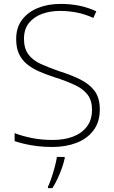

<svg xmlns="http://www.w3.org/2000/svg" viewBox="-20 -744 584 985"><path d="M492 -182Q492 -118 459.5 -75Q427 -32 372 -11Q317 10 249 10Q205 10 170 5.5Q135 1 107 -5.5Q79 -12 55 -20V-61Q94 -46 143 -36Q192 -26 252 -26Q308 -26 353 -42.5Q398 -59 425 -93.5Q452 -128 452 -181Q452 -228 430 -257.5Q408 -287 365 -307.5Q322 -328 259 -348Q216 -362 179.5 -378Q143 -394 117 -416Q91 -438 77 -468.5Q63 -499 63 -544Q63 -603 93.5 -643Q124 -683 175.5 -703.5Q227 -724 290 -724Q340 -724 385.5 -715Q431 -706 474 -686L459 -652Q415 -672 372.5 -680Q330 -688 288 -688Q237 -688 195 -672.5Q153 -657 128 -625.5Q103 -594 103 -545Q103 -495 126 -464.5Q149 -434 190 -415.5Q231 -397 283 -379Q347 -359 393.5 -335.5Q440 -312 466 -276.5Q492 -241 492 -182ZM312 68Q307 92 297.5 118.5Q288 145 276 171Q264 197 249 221H226V214Q234 198 243.5 170Q253 142 261 112Q269 82 272 61H312Z"/></svg>

Font: Noto Sans Armenian ExtraLight
Style: Regular
Weight: 250
Designer: Monotype Design Team
Foundry: Monotype Imaging Inc.
Version: Version 2.007